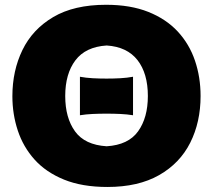

<svg xmlns="http://www.w3.org/2000/svg" viewBox="-20 -748 869 783"><path d="M418 14.5Q315 14.5 241.2 -15.5Q167.5 -45.5 121 -97.2Q74.5 -149 52.5 -215.8Q30.5 -282.5 30.5 -355.5Q30.5 -459.5 71.5 -544Q112.5 -628.5 197.2 -678.5Q282 -728.5 412.5 -728.5Q512 -728.5 584.8 -699.5Q657.5 -670.5 704.8 -619.5Q752 -568.5 775 -501Q798 -433.5 798 -356.5Q798 -250 755.8 -166Q713.5 -82 628.8 -33.8Q544 14.5 418 14.5ZM415 -151.5Q503.5 -157 543.2 -212.5Q583 -268 583 -356.5Q583 -448.5 540.8 -502.8Q498.5 -557 415 -562.5Q329 -557 287.5 -502Q246 -447 246 -356.5Q246 -267.5 286 -212.2Q326 -157 415 -151.5ZM306 -278V-435Q330.5 -430.5 357.5 -429Q384.5 -427.5 414.5 -427.5Q444 -427.5 471 -429Q498 -430.5 522.5 -435V-278Q498 -282 471 -283.2Q444 -284.5 414.5 -284.5Q384.5 -284.5 357.5 -283.2Q330.5 -282 306 -278Z"/></svg>

Font: Commissioner Flair ExtraBold
Style: Regular
Weight: 800
Designer: Kostas Bartsokas
Foundry: Kostas Bartsokas
Version: Version 1.000; ttfautohint (v1.8.3)